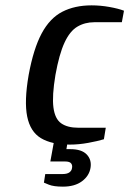

<svg xmlns="http://www.w3.org/2000/svg" viewBox="-20 -530 483 717"><path d="M241 10Q173 10 133 -14Q93 -38 81.5 -95Q70 -152 87 -250Q105 -348 135.5 -405Q166 -462 212.5 -486Q259 -510 322 -510Q355 -510 388.5 -504Q422 -498 443 -490L435 -447H332Q297 -447 269 -430.5Q241 -414 221 -371Q201 -328 187 -250Q174 -172 179.5 -129Q185 -86 208.5 -69.5Q232 -53 272 -53H375L368 -10Q345 -3 309.5 3.5Q274 10 241 10ZM215 167Q180 167 162 159.5Q144 152 144 152L149 120H213Q231 120 239.5 113.5Q248 107 249 97Q251 87 245.5 80Q240 73 223 73H168L184 -15H235L228 27H243Q285 27 304 47Q323 67 318 97Q313 127 286 147Q259 167 215 167Z"/></svg>

Font: Cuprum Medium
Style: Italic
Weight: 500
Italic angle: -10°
Version: Version 3.000